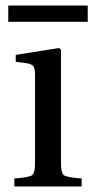

<svg xmlns="http://www.w3.org/2000/svg" viewBox="-20 -676 338 696"><path d="M32 0V-29Q86 -33 96.5 -41Q107 -49 107 -87V-402Q107 -428 101 -436Q95 -444 75 -447L37 -452V-477L194 -502L201 -496V-87Q201 -49 211.5 -41Q222 -33 276 -29V0ZM10 -597V-656H298V-597Z"/></svg>

Font: Heuristica
Style: Regular
Weight: 400
Version: Version 1.0.1 ; ttfautohint (v1.4.1)